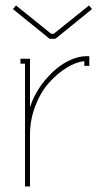

<svg xmlns="http://www.w3.org/2000/svg" viewBox="-20 -677 379 697"><path d="M303.2 -657.2 314 -644 181.2 -536.1H160.2L26.9 -644L38.1 -657.2L166 -554.2H174.8ZM294.9 -473.1H304.2V-438H286.1V-455.1Q255.9 -452.1 221.9 -431.2Q188 -410.2 158 -376.7Q127.9 -343.3 108.4 -293Q88.9 -242.7 88.9 -188V0H70.8V-445.8H54.2V-463.9H88.9V-288.1Q107.4 -342.8 143.6 -386Q179.7 -429.2 219.5 -451.2Q259.3 -473.1 294.9 -473.1Z"/></svg>

Font: Rawengulk
Style: Light
Weight: 300
Version: Version 0.92